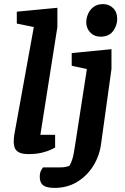

<svg xmlns="http://www.w3.org/2000/svg" viewBox="-20 -745 609 937"><path d="M120 7Q87 7 71.5 -2Q56 -11 51.5 -24.5Q47 -38 47 -51Q47 -69 49.5 -85Q52 -101 54 -111L145 -613L62 -630V-688L260 -707V-613L177 -87H249V-25Q246 -23 229.5 -15Q213 -7 185 0Q157 7 120 7ZM246 172Q208 172 191 159.5Q174 147 174 118Q174 97 182 84Q190 71 190 72H271Q292 72 305.5 68.5Q319 65 320 62Q327 51 333.5 30Q340 9 347 -40L404 -408L330 -424V-486L524 -505V-408L473 -41Q465 17 434.5 65.5Q404 114 356 143Q308 172 246 172ZM470 -566Q440 -566 420.5 -586.5Q401 -607 401 -636Q401 -657 410 -677.5Q419 -698 437 -711.5Q455 -725 483 -725Q512 -725 532 -705.5Q552 -686 552 -652Q552 -621 532 -593.5Q512 -566 470 -566Z"/></svg>

Font: Faustina Light
Style: Bold Italic
Weight: 700
Italic angle: -8°
Version: Version 1.200